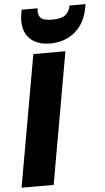

<svg xmlns="http://www.w3.org/2000/svg" viewBox="-62 -981 558 1020"><g transform="rotate(-5 217.0 -471.0)"><path d="M10.8 0 134.9 -701.9H306L181.9 0ZM430.7 -922.6Q421.1 -866.8 392.6 -828.2Q364.1 -789.6 322.3 -769.7Q280.5 -749.8 229.8 -749.8Q180.2 -749.8 145.2 -769.7Q110.2 -789.6 95.3 -828.5Q80.5 -867.3 90.1 -923.1L93.6 -942H178.7Q173.2 -910.6 188 -893Q202.7 -875.3 251.7 -875.3Q300.7 -875.3 322 -893Q343.2 -910.6 348.7 -942H434.2Z"/></g></svg>

Font: Poppins Variable
Style: Italic
Weight: 100
Italic angle: -10°
Designer: Jonny Pinhorn
Foundry: Indian Type Foundry
Version: Version 6.000